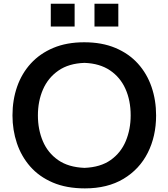

<svg xmlns="http://www.w3.org/2000/svg" viewBox="-20 -1018 921 1051"><path d="M444.8 13.2Q343.8 13.2 269 -18.8Q194.3 -50.8 145.5 -106.4Q96.7 -162.1 72.5 -234.1Q48.3 -306.2 48.3 -386.2Q48.3 -470.7 73.7 -543.5Q99.1 -616.2 148.9 -670.7Q198.7 -725.1 272 -755.9Q345.2 -786.6 440.9 -786.6Q538.1 -786.6 611.8 -755.6Q685.5 -724.6 735.1 -669.7Q784.7 -614.7 809.6 -542Q834.5 -469.2 834.5 -386.2Q834.5 -272 788.8 -181.6Q743.2 -91.3 656 -39.1Q568.8 13.2 444.8 13.2ZM442.4 -99.1Q530.3 -102.5 586.2 -142.3Q642.1 -182.1 668.7 -246.3Q695.3 -310.5 695.3 -386.2Q695.3 -467.8 666.7 -531.5Q638.2 -595.2 581.8 -633.1Q525.4 -670.9 442.4 -673.8Q356.4 -670.9 299.8 -631.6Q243.2 -592.3 215.3 -528.3Q187.5 -464.4 187.5 -386.2Q187.5 -309.1 214.6 -245.1Q241.7 -181.2 298.1 -141.8Q354.5 -102.5 442.4 -99.1ZM497.2 -997.6H627.7V-872.9H497.2ZM258 -997.6H388.5V-872.9H258Z"/></svg>

Font: Pinar-DS3-FD SemiBold
Style: Regular
Weight: 600
Designer: Amin Abedi
Version: Version 3.000